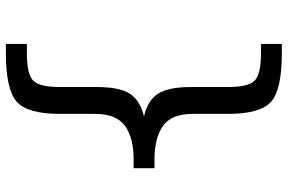

<svg xmlns="http://www.w3.org/2000/svg" viewBox="-180 -654 963 642"><g transform="rotate(90 301.0 -333.5)"><path d="M127.4 127.9H157.7C238.8 127.9 293 115.7 320.3 91.8C347.7 67.9 361.3 19.5 361.3 -52.2V-168.9C361.3 -219.7 375 -251 402.3 -271C427.7 -289.6 465.8 -299.3 511.7 -299.3H543V-369.1H511.7C467.3 -369.1 428.2 -378.4 402.3 -397C375 -416.5 361.3 -447.8 361.3 -498V-615.2C361.3 -687 347.7 -735.4 320.3 -759.3C293 -783.2 238.8 -794.9 157.7 -794.9H127.4V-725.1H160.6C206.5 -725.1 236.3 -717.8 250.5 -703.6C264.6 -689.5 271.5 -659.2 271.5 -613.3V-492.2C271.5 -437 279.8 -402.8 293.9 -380.9C308.6 -357.9 334 -342.3 369.6 -334C333.5 -325.2 308.1 -309.1 293.5 -286.1C278.8 -263.2 271.5 -226.1 271.5 -175.3V-54.2C271.5 -8.3 264.6 22 250.5 36.1C236.3 50.3 206.5 57.6 160.6 57.6H127.4Z"/></g></svg>

Font: Hack
Style: Regular
Weight: 400
Monospace: yes
Designer: Christopher Simpkins
Foundry: Christopher Simpkins
Version: Version 2.010